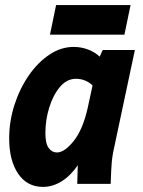

<svg xmlns="http://www.w3.org/2000/svg" viewBox="-20 -721 562 753"><path d="M16 -178Q16 -245 36.5 -309Q57 -373 92.5 -424.5Q128 -476 173.5 -506.5Q219 -537 269 -537Q297 -537 323.5 -527.5Q350 -518 371 -499L383 -525H509L424 -125Q420 -103 418.5 -87.5Q417 -72 416 -50L414 0H283L285 -73Q258 -33 222.5 -10.5Q187 12 149 12Q86 12 51 -40Q16 -92 16 -178ZM158 -199Q158 -158 171 -140.5Q184 -123 203 -123Q233 -123 269 -168Q305 -213 324 -298L343 -386Q328 -400 311.5 -406Q295 -412 278 -412Q242 -412 215 -380Q188 -348 173 -299Q158 -250 158 -199ZM176 -585 200 -701H492L468 -585Z"/></svg>

Font: Radio Canada Condensed
Style: Bold Italic
Weight: 700
Width: 3
Italic angle: -12°
Designer: Charles Daoud, Etienne Aubert Bonn, Alexandre Saumier Demers, Jacques Le Bailly
Foundry: Radio-Canada
Version: Version 2.104; ttfautohint (v1.8.4.7-5d5b);gftools[0.9.28.de